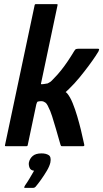

<svg xmlns="http://www.w3.org/2000/svg" viewBox="-20 -708 500 930"><path d="M4 -4 148 -684Q149 -688 153 -688H255Q260 -688 259 -684L180 -310Q179 -308 178.5 -304Q178 -300 180 -300Q188 -300 196 -301.5Q204 -303 211 -304Q219 -308 224 -311.5Q229 -315 238 -325Q259 -346 276 -367.5Q293 -389 308.5 -412Q324 -435 339 -460Q344 -469 349 -470.5Q354 -472 364 -472H453Q461 -472 460 -467.5Q459 -463 457 -459Q455 -455 442.5 -436Q430 -417 410 -390Q390 -363 365.5 -333Q341 -303 314 -277Q309 -272 305.5 -269Q302 -266 298 -262Q299 -261 302 -259Q305 -257 306 -255Q320 -238 332 -208.5Q344 -179 354 -145Q364 -111 371.5 -80.5Q379 -50 383 -30Q387 -10 388 -8Q390 0 383 0Q380 0 365 0Q350 0 332 0Q314 0 299 0Q284 0 281 0Q277 0 276 -0.5Q275 -1 273 -7Q273 -7 266.5 -29.5Q260 -52 251 -83.5Q242 -115 232.5 -144.5Q223 -174 215 -188Q212 -196 206.5 -204Q201 -212 191 -216Q181 -220 163 -216Q159 -214 156 -203L114 -4Q113 0 109 0H7Q3 0 4 -4ZM224 79Q220 97 207 119Q194 141 179 162Q164 183 152 197Q147 202 141 202Q132 202 121.5 202Q111 202 102 202Q97 202 97 200Q97 198 102 189Q111 177 124 155Q137 133 145 119Q128 117 123 104Q118 91 120 79Q124 60 138.5 47.5Q153 35 181 35Q203 35 216 43.5Q229 52 224 79Z"/></svg>

Font: Glory Thin SemiBold
Style: Italic
Weight: 600
Italic angle: -12°
Version: Version 1.011